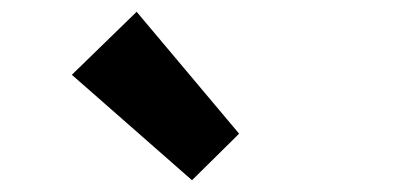

<svg xmlns="http://www.w3.org/2000/svg" viewBox="-20 -958 671 326"><path d="M306 -652 102 -831 212 -938 386 -731Z"/></svg>

Font: Noto Sans TC Thin ExtraBold
Style: Regular
Weight: 800
Version: Version 2.004-H2;hotconv 1.0.118;makeotfexe 2.5.65603